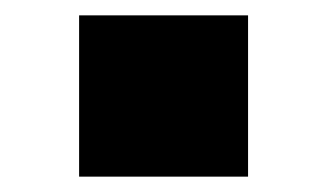

<svg xmlns="http://www.w3.org/2000/svg" viewBox="-20 -230 426 250"><path d="M83 0V-210H303V0Z"/></svg>

Font: M PLUS 1p Black
Style: Regular
Weight: 900
Version: Version 1.061